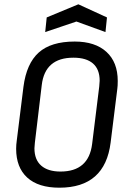

<svg xmlns="http://www.w3.org/2000/svg" viewBox="-20 -860 616 892"><path d="M527 -484Q527 -460 525 -447L494 -198Q468 12 256 12Q158 12 106.5 -35Q55 -82 55 -169Q55 -187 58 -208L89 -457Q103 -565 160 -616Q217 -667 327 -667Q422 -667 474.5 -619Q527 -571 527 -484ZM174 -465 142 -197Q140 -179 140 -171Q140 -118 171.5 -90.5Q203 -63 261 -63Q392 -63 408 -191L441 -458Q443 -476 443 -485Q443 -538 412 -565Q381 -592 321 -592Q189 -592 174 -465ZM190 -711 197 -779 344 -840 477 -779 470 -711 335 -760Z"/></svg>

Font: Ropa Sans
Style: Italic
Weight: 400
Version: Version 1.100